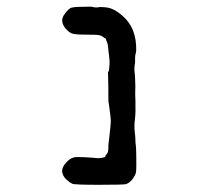

<svg xmlns="http://www.w3.org/2000/svg" viewBox="-20 -520 587 560"><path d="M171 -437Q154 -458 167 -477Q180 -496 190 -498Q200 -500 213 -500Q250 -501 250 -500Q250 -499 258.5 -498.5Q267 -498 268 -499Q269 -500 284 -499Q305 -498 323 -485Q374 -451 377 -387Q378 -371 376 -365Q374 -359 374 -350.5Q374 -342 374 -337Q371 -322 372.5 -310Q374 -298 374 -292Q374 -286 374.5 -277Q375 -268 374.5 -257Q374 -246 375 -226Q376 -191 373.5 -171.5Q371 -152 373 -136Q375 -120 375 -110.5Q375 -101 376 -98Q377 -95 377.5 -62Q378 -29 377 -20.5Q376 -12 372 -6Q363 11 348 17Q341 19 269.5 19Q198 19 191 16Q184 13 175 5Q147 -21 176 -49Q188 -62 205 -62Q222 -62 226 -61.5Q230 -61 241.5 -60.5Q253 -60 259.5 -59Q266 -58 276.5 -59.5Q287 -61 287 -63.5Q287 -66 291.5 -71Q296 -76 296 -87.5Q296 -99 296.5 -100Q297 -101 298.5 -117Q300 -133 302 -149.5Q304 -166 302.5 -177.5Q301 -189 300.5 -194Q300 -199 298.5 -209.5Q297 -220 297 -220Q297 -220 296.5 -221Q296 -222 296 -266L295 -310Q298 -312 298 -316Q298 -320 299 -327.5Q300 -335 299.5 -342.5Q299 -350 298 -359Q297 -368 296.5 -369.5Q296 -371 295.5 -381Q295 -391 292 -397.5Q289 -404 289 -405.5Q289 -407 287.5 -408Q286 -409 286 -408.5Q286 -408 281 -412Q276 -416 269 -417.5Q262 -419 228.5 -419Q195 -419 187 -423.5Q179 -428 171 -437Z"/></svg>

Font: TT2020 Style E
Style: Regular
Weight: 400
Version: Version 00.2